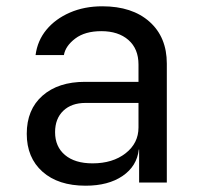

<svg xmlns="http://www.w3.org/2000/svg" viewBox="-20 -580 640 610"><path d="M252 10Q165 10 115 -34.5Q65 -79 65 -155Q65 -232 115 -276Q165 -320 250 -320H420V-375Q420 -425 388 -453Q356 -481 302 -481Q250 -481 219 -457.5Q188 -434 183 -405H93Q99 -451 127.5 -485.5Q156 -520 202 -540Q248 -560 305 -560Q400 -560 455 -511Q510 -462 510 -378V0H422V-105H421Q415 -52 369.5 -21Q324 10 252 10ZM274 -61Q338 -61 379 -93Q420 -125 420 -175V-253H252Q207 -253 181 -228Q155 -203 155 -160Q155 -114 186.5 -87.5Q218 -61 274 -61Z"/></svg>

Font: JetBrainsMono NF
Style: Regular
Weight: 400
Designer: Philipp Nurullin, Konstantin Bulenkov
Foundry: JetBrains
Version: Version 2.251; ttfautohint (v1.8.3);Nerd Fonts 2.2.2